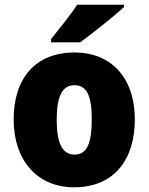

<svg xmlns="http://www.w3.org/2000/svg" viewBox="-20 -786 633 816"><path d="M507 -756V-766H308C279 -721 231 -663 197 -620V-606H321C374 -645 467 -719 507 -756ZM553 -278C553 -461 447 -563 298 -563C129 -563 38 -452 38 -278C38 -107 136 10 295 10C466 10 553 -109 553 -278ZM221 -277C221 -375 244 -424 296 -424C351 -424 370 -375 370 -278C370 -180 351 -129 297 -129C243 -129 221 -181 221 -277Z"/></svg>

Font: Noto Sans Armenian SemiCondensed Black
Style: Regular
Weight: 900
Width: 4
Designer: Monotype Design Team
Foundry: Monotype Imaging Inc.
Version: Version 2.008